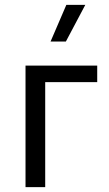

<svg xmlns="http://www.w3.org/2000/svg" viewBox="-20 -770 450 790"><path d="M85 0H166V-432H380V-500H85ZM188 -599H251L331 -750H253Z"/></svg>

Font: Finlandica
Style: Regular
Weight: 400
Designer: Niklas Ekholm, Juho Hiilivirta, Jaakko Suomalainen
Foundry: Helsinki Type Studio
Version: Version 2.000;Glyphs 3.2 (3202)